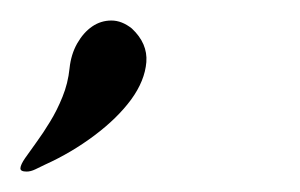

<svg xmlns="http://www.w3.org/2000/svg" viewBox="-50 -106 294 188"><path d="M79.1 -78.1Q94.7 -63.5 93.3 -45.2Q91.8 -26.9 78.4 -8.5Q64.9 9.8 42.5 26.6Q20 43.5 -5.9 55.2Q-10.7 57.6 -15.4 59.8Q-20 62 -23.9 62Q-30.3 62 -30 58.6Q-29.8 55.2 -25.4 48.8Q-21 42.5 -14.4 33.4Q-7.8 24.4 -1 13.2Q5.9 2 11.2 -11.2Q16.6 -24.4 18.1 -39.1Q19.5 -52.7 25.6 -63.5Q31.7 -74.2 40.3 -80.1Q48.8 -85.9 59.1 -85.9Q69.3 -85.9 79.1 -78.1Z"/></svg>

Font: Mervale Script
Style: Regular
Weight: 400
Designer: Astigmatic (AOETI)
Foundry: Astigmatic (AOETI)
Version: Version 1.000